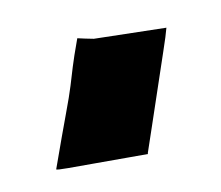

<svg xmlns="http://www.w3.org/2000/svg" viewBox="-35 -39 259 225"><g transform="rotate(-10 95.0 74.0)"><path d="M77 2Q73 1 68 0Q60 22 57 32Q54 42 50.5 53.5Q47 65 39.5 85Q32 105 17 147Q17 148 31 148Q45 148 63.5 148Q82 148 100 148Q118 148 126 148V147Q129 138 136 117.5Q143 97 150.5 74.5Q158 52 164.5 33Q171 14 173 6H174L87 4Z"/></g></svg>

Font: Londrina Solid
Style: Regular
Weight: 400
Designer: Marcelo Magalhaes
Foundry: Marcelo Magalhães
Version: Version 1.002